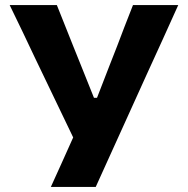

<svg xmlns="http://www.w3.org/2000/svg" viewBox="-20 -733 739 753"><path d="M179.5 0Q200.5 -46 222 -93.8Q243.5 -141.5 267 -194L116 -508.5Q91.5 -559.5 69.5 -606.5Q47 -653 18 -713H203Q223.5 -661.5 238.5 -624Q253.5 -586.5 267 -552.5Q280.5 -518.5 297 -478L348.5 -349.5H360.5L409.5 -476Q426 -518 439.5 -552.5Q452.5 -587 467 -624.8Q481.5 -662.5 501.5 -713H679Q649.5 -647.5 618 -578Q586 -508.5 559.5 -450L457.5 -225Q434 -173 406.8 -113.2Q379.5 -53.5 355.5 0Z"/></svg>

Font: Heraclito
Style: Bold
Weight: 700
Designer: Kostas Bartsokas (font) & Cristiano Sobral (main changes)
Foundry: Kostas Bartsokas (font) & Cristiano Sobral (main changes)
Version: Version 1.00;July 8, 2020;FontCreator 13.0.0.2655 64-bit